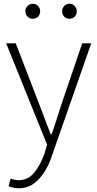

<svg xmlns="http://www.w3.org/2000/svg" viewBox="-20 -761 519 1023"><path d="M80 242Q65 242 51 239Q37 236 26 231L37 190Q45 194 56.5 196.5Q68 199 80 199Q130 199 163 158Q196 117 217 57L231 10L13 -530H64L193 -195Q206 -161 221 -121.5Q236 -82 250 -46H255Q268 -81 280.5 -121Q293 -161 304 -195L418 -530H466L257 68Q243 112 219 151.5Q195 191 161 216.5Q127 242 80 242ZM155 -661Q138 -661 126.5 -672.5Q115 -684 115 -701Q115 -717 126.5 -729Q138 -741 155 -741Q172 -741 183 -729Q194 -717 194 -701Q194 -684 183 -672.5Q172 -661 155 -661ZM350 -661Q333 -661 322 -672.5Q311 -684 311 -701Q311 -717 322 -729Q333 -741 350 -741Q367 -741 378 -729Q389 -717 389 -701Q389 -684 378 -672.5Q367 -661 350 -661Z"/></svg>

Font: Noto Sans HK Thin ExtraLight
Style: Regular
Weight: 250
Version: Version 2.004-H2;hotconv 1.0.118;makeotfexe 2.5.65603